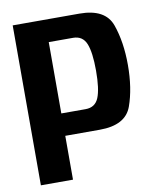

<svg xmlns="http://www.w3.org/2000/svg" viewBox="-78 -737 658 798"><g transform="rotate(-10 251.0 -337.5)"><path d="M30 0V-675H311.5Q420.5 -675 446.8 -601.2Q473 -527.5 473 -430Q473 -332 446.8 -258.5Q420.5 -185 311.5 -185H165.5V0ZM165.5 -279.5H268Q308.5 -279.5 323.5 -315.8Q338.5 -352 338.5 -430Q338.5 -507 323.5 -543.8Q308.5 -580.5 268 -580.5H165.5Z"/></g></svg>

Font: Anybody SemiBold
Style: Regular
Weight: 600
Designer: Tyler Finck
Foundry: Etcetera Type Company
Version: Version 1.010; ttfautohint (v1.8.3) -l 8 -r 50 -G 200 -x 14 